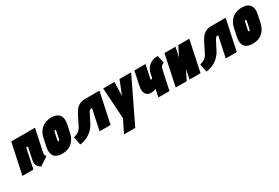

<svg xmlns="http://www.w3.org/2000/svg" viewBox="65 -1509 3938 2713"><g transform="rotate(-30 2033.5 -152.0)"><path d="M457 -141 533 -501H145L39 0H218L286 -321H314L274 -130Q264 -84 272.5 -55Q281 -26 297 -10.5Q313 5 326 11Q339 17 337 17L474 -74Q463 -82 457 -97.5Q451 -113 457 -141Z M924 -185 952 -317Q972 -409 933.5 -460.5Q895 -512 804 -512Q740 -512 691 -488.5Q642 -465 610 -421.5Q578 -378 565 -317L537 -185Q525 -126 535.5 -82Q546 -38 583.5 -14Q621 10 690 10Q785 10 845 -43.5Q905 -97 924 -185ZM771 -311 746 -191Q745 -185 742.5 -180Q740 -175 736.5 -172Q733 -169 728 -169Q723 -169 720.5 -172Q718 -175 718 -180Q718 -185 719 -191L744 -311Q746 -318 748.5 -323Q751 -328 755 -330.5Q759 -333 763 -333Q768 -333 770 -330.5Q772 -328 772.5 -323Q773 -318 771 -311Z M1347 -500Q1302 -500 1269.5 -486Q1237 -472 1214 -449Q1191 -426 1175 -400Q1159 -374 1147 -350L1079 -213Q1063 -179 1043.5 -159.5Q1024 -140 999.5 -128.5Q975 -117 942 -107L969 24Q1022 18 1072.5 -4Q1123 -26 1166 -64.5Q1209 -103 1238 -159L1314 -307Q1320 -318 1326.5 -325.5Q1333 -333 1340.5 -336.5Q1348 -340 1357 -340H1370L1298 -1H1478L1584 -500Z M1575 209H1759L2101 -500H1911L1822 -274L1829 -500H1645L1677 3Z M2257 0H2438L2505 -314Q2510 -340 2524 -359.5Q2538 -379 2569 -385L2541 -513Q2490 -513 2452.5 -498Q2415 -483 2390.5 -459Q2366 -435 2352 -407Q2338 -379 2332 -353L2319 -291Q2318 -286 2316 -282Q2314 -278 2311.5 -275Q2309 -272 2305.5 -270.5Q2302 -269 2299 -269Q2296 -269 2294 -270.5Q2292 -272 2291 -274Q2290 -276 2289.5 -279.5Q2289 -283 2290 -287L2335 -500H2154L2106 -272Q2096 -224 2101.5 -192Q2107 -160 2122.5 -141.5Q2138 -123 2159 -115Q2180 -107 2201 -107Q2218 -107 2234.5 -110Q2251 -113 2264.5 -117Q2278 -121 2283 -124Z M2825 -500H2645L2539 1H2719L2797 -156L2764 1H2944L3050 -500H2870L2791 -341Z M3406 -500Q3361 -500 3328.5 -486Q3296 -472 3273 -449Q3250 -426 3234 -400Q3218 -374 3206 -350L3138 -213Q3122 -179 3102.5 -159.5Q3083 -140 3058.5 -128.5Q3034 -117 3001 -107L3028 24Q3081 18 3131.5 -4Q3182 -26 3225 -64.5Q3268 -103 3297 -159L3373 -307Q3379 -318 3385.5 -325.5Q3392 -333 3399.5 -336.5Q3407 -340 3416 -340H3429L3357 -1H3537L3643 -500Z M4032 -185 4060 -317Q4080 -409 4041.5 -460.5Q4003 -512 3912 -512Q3848 -512 3799 -488.5Q3750 -465 3718 -421.5Q3686 -378 3673 -317L3645 -185Q3633 -126 3643.5 -82Q3654 -38 3691.5 -14Q3729 10 3798 10Q3893 10 3953 -43.5Q4013 -97 4032 -185ZM3879 -311 3854 -191Q3853 -185 3850.5 -180Q3848 -175 3844.5 -172Q3841 -169 3836 -169Q3831 -169 3828.5 -172Q3826 -175 3826 -180Q3826 -185 3827 -191L3852 -311Q3854 -318 3856.5 -323Q3859 -328 3863 -330.5Q3867 -333 3871 -333Q3876 -333 3878 -330.5Q3880 -328 3880.5 -323Q3881 -318 3879 -311Z"/></g></svg>

Font: Advent Pro Black
Style: Italic
Weight: 900
Italic angle: -12°
Version: Version 3.000